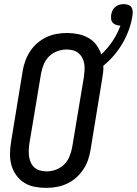

<svg xmlns="http://www.w3.org/2000/svg" viewBox="-20 -903 664 931"><path d="M204 8Q175 8 147 2.5Q119 -3 96.5 -17.5Q74 -32 58 -54.5Q42 -77 35 -103.5Q28 -130 28.5 -159Q29 -188 34 -217L90 -559Q94 -584 103 -608.5Q112 -633 126.5 -655Q141 -677 161.5 -694.5Q182 -712 205.5 -723Q229 -734 254.5 -738.5Q280 -743 305 -743Q333 -743 359.5 -737.5Q386 -732 409 -719Q432 -706 447.5 -685Q463 -664 471 -639Q502 -668 526 -704Q550 -740 564 -779H562Q552 -779 542.5 -782.5Q533 -786 526.5 -793Q520 -800 519 -810.5Q518 -821 519 -831Q521 -842 525.5 -852Q530 -862 539 -869.5Q548 -877 558.5 -880Q569 -883 580 -883Q591 -883 601.5 -879.5Q612 -876 617.5 -867.5Q623 -859 623.5 -848Q624 -837 622 -826Q617 -792 605 -759Q593 -726 575 -694.5Q557 -663 533 -635Q509 -607 481 -584Q482 -568 480 -551.5Q478 -535 475 -518L419 -176Q415 -151 406.5 -126.5Q398 -102 383 -80Q368 -58 348 -40.5Q328 -23 304 -12Q280 -1 254.5 3.5Q229 8 204 8ZM206 -72Q228 -72 250.5 -80Q273 -88 290.5 -105Q308 -122 317 -144.5Q326 -167 330 -189L387 -531Q389 -547 390 -563Q391 -579 388.5 -594Q386 -609 379 -622.5Q372 -636 360.5 -645.5Q349 -655 334 -659Q319 -663 303 -663Q281 -663 258.5 -655Q236 -647 218.5 -630Q201 -613 192 -590.5Q183 -568 179 -546L122 -204Q120 -188 119.5 -172Q119 -156 121.5 -141Q124 -126 130.5 -112.5Q137 -99 148.5 -89.5Q160 -80 175 -76Q190 -72 206 -72Z"/></svg>

Font: Iosevka Curly Medium
Style: Italic
Weight: 500
Italic angle: -9°
Monospace: yes
Designer: Belleve Invis
Foundry: Belleve Invis
Version: Version 22.1.2; ttfautohint (v1.8.4)